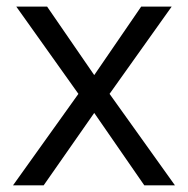

<svg xmlns="http://www.w3.org/2000/svg" viewBox="-20 -555 564 575"><path d="M214.8 -273.9 28.8 -535.2H121.1L262.2 -330.1L402.8 -535.2H494.1L308.1 -273.9L503.9 0H412.1L262.2 -216.8L110.8 0H19Z"/></svg>

Font: f06896923
Style: Regular
Weight: 400
Foundry: Ascender Corporation
Version: Version 1.10